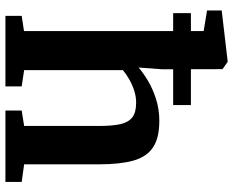

<svg xmlns="http://www.w3.org/2000/svg" viewBox="-96 -764 860 708"><g transform="rotate(90 334.0 -410.0)"><path d="M94.5 -68.5V-731L18.5 -743.5V-797.5L206 -819.5H208L235 -800.5L235.5 -578.5L229 -491Q246.5 -506.5 276 -524.5Q305.5 -542.5 344 -555Q382.5 -567.5 425.5 -567.5Q489.5 -567.5 524.2 -543.8Q559 -520 572.5 -470.8Q586 -421.5 586 -344.5V-69L651 -60V0H387.5V-60L444.5 -69V-344.5Q444.5 -392.5 438 -422.8Q431.5 -453 413.2 -467.5Q395 -482 358.5 -482Q336 -482 313.8 -474.8Q291.5 -467.5 272 -456.2Q252.5 -445 238.5 -433V-69L298.5 -60V0H38.5V-60ZM28.5 -684H367.5V-618.5H28.5Z"/></g></svg>

Font: Merriweather Light 18pt
Style: Bold
Weight: 700
Version: Version 2.100